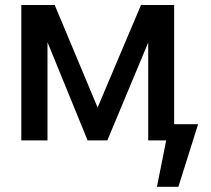

<svg xmlns="http://www.w3.org/2000/svg" viewBox="-20 -550 827 752"><path d="M532.2 -530.3H662.1V-63.5H755.9L678.7 181.6H594.7L630.9 0H560.5V-383.3L400.4 0H323.2L166 -384.8V0H63.5V-530.3H194.3L362.3 -128.9Z"/></svg>

Font: Pretendard Std Medium
Style: Regular
Weight: 500
Designer: Base glyphs from Inter by Rasmus Andersson; Hangeul glyphs from Noto Sans CJK(Source Han Sans) by Jang Soo-young and Kan
Foundry: Kil Hyung-jin
Version: Version 1.309